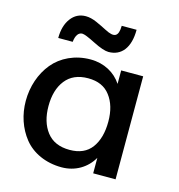

<svg xmlns="http://www.w3.org/2000/svg" viewBox="-106 -797 839 902"><g transform="rotate(15 313.0 -346.5)"><path d="M346.7 -569.3C409.7 -569.3 447.8 -616.7 447.8 -704.1H375.5C374.5 -649.9 354.5 -641.6 307.6 -666C291.5 -674.3 273.9 -683.1 254.9 -691.4C235.8 -699.7 218.3 -704.1 201.7 -704.1C171.9 -704.1 147.5 -691.9 129.4 -667.5C111.3 -643.1 102.1 -611.3 102.1 -571.8H172.4C175.8 -605 189 -620.6 206.5 -620.6C216.3 -620.6 237.8 -611.8 271.5 -594.7C305.2 -577.6 330.6 -569.3 346.7 -569.3ZM289.1 -77.6C239.7 -77.6 202.6 -93.8 177.7 -126C152.8 -158.2 140.6 -200.2 140.6 -251.5C140.6 -303.7 152.8 -345.7 177.7 -377.4C202.6 -409.2 239.3 -425.3 287.6 -425.3C335 -425.3 370.6 -409.7 394.5 -377.9C418.9 -346.2 431.2 -304.7 431.2 -252.4C431.2 -199.2 419.4 -156.7 396 -125C372.6 -93.3 336.9 -77.6 289.1 -77.6ZM273.9 11.2C340.8 11.2 395.5 -22.9 425.3 -75.2V0H534.2V-501H427.2V-435.5C396 -482.9 342.3 -513.7 275.9 -513.7C199.7 -513.7 134.8 -481.9 94.2 -432.6C53.7 -383.3 31.2 -317.4 31.2 -247.1C31.2 -180.2 52.2 -117.7 91.3 -68.8C130.4 -20 195.8 11.2 273.9 11.2Z"/></g></svg>

Font: Ride SemiBold
Style: Regular
Weight: 600
Version: Version 3.000